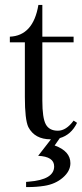

<svg xmlns="http://www.w3.org/2000/svg" viewBox="-20 -565 335 780"><path d="M152 -393V-156Q152 -86 166 -60Q180 -34 215 -34Q249 -34 279 -75L293 -66Q269 -17 223 -4L202 26Q266 49 266 98Q266 130 235.5 156.5Q205 183 160 190Q128 195 94 195H86V174Q86 174 86 174Q86 174 97 173Q200 165 200 111Q200 71 135 68L187 1H186Q121 1 95 -49Q81 -79 81 -171V-393H20V-416Q115 -420 136 -545H152V-416H279V-393Z"/></svg>

Font: New Athena Unicode
Style: Regular
Weight: 400
Designer: J. Rusten 1997; rev. by R. Hancock 2001, 2002, rev. by D. Mastronarde 2002-2021
Foundry: GreekKeys New Athena Unicode
Version: Version 5.008